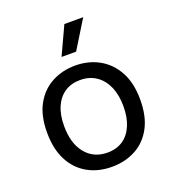

<svg xmlns="http://www.w3.org/2000/svg" viewBox="-137 -850 871 967"><g transform="rotate(-20 298.0 -366.0)"><path d="M299 13Q225 13 168.5 -19Q112 -51 80.5 -112Q49 -173 49 -261Q49 -351 82 -410.5Q115 -470 171.5 -500Q228 -530 297 -530Q368 -530 424.5 -498.5Q481 -467 514 -406.5Q547 -346 547 -257Q547 -167 514.5 -107Q482 -47 425.5 -17Q369 13 299 13ZM302 -62Q350 -62 384.5 -85Q419 -108 437.5 -151.5Q456 -195 456 -254Q456 -315 436.5 -359.5Q417 -404 381 -428.5Q345 -453 295 -453Q248 -453 213.5 -430.5Q179 -408 160 -365.5Q141 -323 141 -262Q141 -169 184.5 -115.5Q228 -62 302 -62ZM326 -594H248L318 -745H419Z"/></g></svg>

Font: Bricolage Grotesque 24pt
Style: Regular
Weight: 400
Designer: Mathieu Triay
Foundry: Atelier Triay
Version: Version 1.001;gftools[0.9.33.dev8+g029e19f]